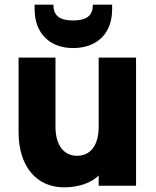

<svg xmlns="http://www.w3.org/2000/svg" viewBox="-20 -800 670 827"><path d="M566 0V-552H405V-254C405 -173 369 -129 312 -129C256 -129 219 -173 219 -254V-552H60V-231C60 -81 139 7 256 7C320 7 374 -13 405 -44V0ZM129 -761C129 -654 197 -593 295 -593C395 -593 463 -653 463 -760V-780H380C380 -738 360 -712 295 -712C230 -712 210 -738 210 -780H129Z"/></svg>

Font: Malmofest
Style: Bold
Weight: 700
Designer: Jonny Pinhorn (Poppins), Kolossal
Version: Version 1.004;Glyphs 3.1.2 (3151)